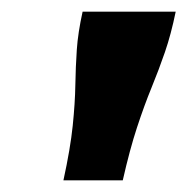

<svg xmlns="http://www.w3.org/2000/svg" viewBox="-20 -760 322 330"><path d="M282 -740H122Q114 -704 112 -674.5Q110 -645 109.5 -614Q109 -583 105 -544Q101 -505 89 -450H191Q203 -503 215.5 -541Q228 -579 240.5 -609.5Q253 -640 263.5 -670.5Q274 -701 282 -740Z"/></svg>

Font: Roboto Serif ExtraBold
Style: Italic
Weight: 800
Italic angle: -10°
Version: Version 1.007